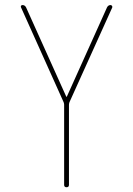

<svg xmlns="http://www.w3.org/2000/svg" viewBox="-20 -540 540 779"><path d="M238.3 -125 65.4 -509.8Q63.5 -513.7 65.4 -516.6Q67.4 -519.5 71.3 -519.5Q81.1 -519.5 85.9 -509.8L249 -147.5H250H251L414.1 -509.8Q418.9 -519.5 428.7 -519.5Q431.6 -519.5 434.1 -516.6Q436.5 -513.7 435.5 -509.8L261.7 -125Q259.8 -119.1 259.8 -115.2V210Q259.8 219.7 250 219.7Q240.2 219.7 240.2 210V-115.2Q240.2 -119.1 238.3 -125Z"/></svg>

Font: Rounded-X Mgen+ 2m thin
Style: Regular
Weight: 100
Designer: [Source Han Sans]
Ryoko NISHIZUKA  (kana & ideographs); Paul D. Hunt (Latin, Greek & Cyrillic); Wenlong ZHANG  (bopomofo
Version: Version 1.059.20150602